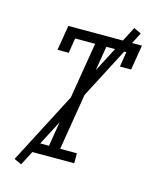

<svg xmlns="http://www.w3.org/2000/svg" viewBox="-131 -906 862 1076"><g transform="rotate(15 300.0 -368.0)"><path d="M116 0V-58H221L323 -677H207L193 -590H128L152 -735H579L555 -590H490L504 -677H388L286 -58H383V0ZM97 83 54 63 512 -819 555 -799Z"/></g></svg>

Font: Iosevka Slab Light Extended
Style: Italic
Weight: 300
Width: 7
Italic angle: -9°
Monospace: yes
Designer: Belleve Invis
Foundry: Belleve Invis
Version: Version 11.1.0; ttfautohint (v1.8.3)